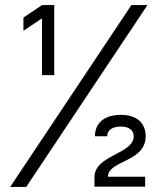

<svg xmlns="http://www.w3.org/2000/svg" viewBox="-20 -734 620 754"><path d="M145 -662V-439H193V-714H145L72 -665V-613ZM20 0H83L559 -714H496ZM351 -1H550V-40H404C404 -105 552 -96 552 -199C552 -252 516 -283 455 -283C391 -283 353 -252 353 -199H401C401 -223 421 -237 455 -237C486 -237 505 -223 505 -199C505 -128 351 -126 351 -38Z"/></svg>

Font: Non Bureau Light
Style: Regular
Weight: 300
Designer: Jona Saucedo
Foundry: Non Foundry
Version: Version 1.000;FEAKit 1.0